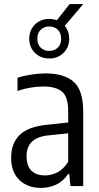

<svg xmlns="http://www.w3.org/2000/svg" viewBox="-20 -910 486 939"><path d="M180 9Q115.5 9 75 -29.5Q34.5 -68 34.5 -138Q34.5 -210.5 77.2 -251Q120 -291.5 212 -300L313.5 -311V-366Q313.5 -436.5 283.2 -461.8Q253 -487 192 -487Q165 -487 131.8 -481.8Q98.5 -476.5 65.5 -465V-529.5Q95 -539.5 132.8 -545.2Q170.5 -551 203 -551Q294 -551 340.5 -509.8Q387 -468.5 387 -363V0H324.5L318.5 -59.5H313.5Q290.5 -24.5 256.2 -7.8Q222 9 180 9ZM110 -147Q110 -98 133.8 -75Q157.5 -52 200.5 -52Q228.5 -52 259 -66.2Q289.5 -80.5 313.5 -119V-258L217.5 -248Q110 -237.5 110 -147ZM221 -624Q178.5 -624 150.8 -651.5Q123 -679 123 -720.5Q123 -762.5 150.8 -790Q178.5 -817.5 221 -817.5Q240.5 -817.5 258 -811L320.5 -890H387L296.5 -783.5Q318.5 -757.5 318.5 -720.5Q318.5 -679 290.8 -651.5Q263 -624 221 -624ZM221 -661Q246.5 -661 262.8 -677Q279 -693 279 -720.5Q279 -748.5 262.8 -764.5Q246.5 -780.5 221 -780.5Q195.5 -780.5 179 -764.5Q162.5 -748.5 162.5 -720.5Q162.5 -693 179 -677Q195.5 -661 221 -661Z"/></svg>

Font: Encode Sans Condensed Condensed
Style: Regular
Weight: 400
Width: 3
Designer: Multiple Designers
Foundry: Impallari Type
Version: Version 3.000; ttfautohint (v1.8.3) -l 8 -r 50 -G 200 -x 14 